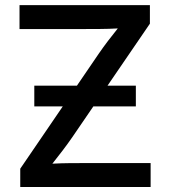

<svg xmlns="http://www.w3.org/2000/svg" viewBox="-20 -748 681 768"><path d="M61 0V-73.2L376 -534.7Q393.1 -559.6 412.1 -584.5Q431.2 -609.4 451.2 -634.3Q415.5 -632.3 379.4 -632.1Q343.3 -631.8 307.6 -631.8H58.1V-727.5H579.6V-653.3L269.5 -199.7Q251 -172.9 230.7 -146.2Q210.4 -119.6 189.5 -93.3Q225.6 -95.2 262 -95.5Q298.3 -95.7 335 -95.7H582.5V0ZM117.2 -322.3V-405.3H523.4V-322.3Z"/></svg>

Font: Inter Medium
Style: Regular
Weight: 500
Designer: Rasmus Andersson
Foundry: rsms
Version: Version 4.001;git-9221beed3